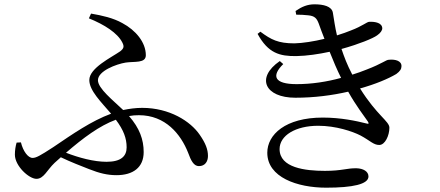

<svg xmlns="http://www.w3.org/2000/svg" viewBox="-20 -817 2040 890"><path d="M567 -134C567 -93 541 -67 474 -67C415 -67 345 -86 286 -109C366 -178 441 -234 517 -262C553 -214 567 -176 567 -134ZM392 -732C464 -703 525 -664 547 -620C556 -602 555 -593 537 -579C497 -551 394 -502 394 -446C394 -397 449 -344 495 -290C403 -256 317 -196 227 -135C164 -94 147 -85 131 -85C110 -85 87 -116 77 -157L57 -156C52 -139 49 -120 49 -100C49 -48 114 12 149 12C183 12 198 -29 233 -62L262 -88C310 -65 355 -48 393 -33C441 -14 478 -5 520 -5C597 -5 646 -41 646 -112C646 -170 627 -223 578 -279C593 -282 608 -283 624 -283C747 -283 818 -195 852 -109C865 -73 878 -47 902 -47C931 -47 944 -69 944 -94C944 -124 933 -153 906 -192C863 -255 766 -317 639 -317C609 -317 580 -313 551 -307C504 -352 434 -407 434 -445C434 -488 519 -520 563 -527C604 -533 656 -523 656 -561C656 -621 609 -677 547 -710C504 -734 454 -745 402 -754Z M1353 -749C1372 -749 1392 -748 1409 -746C1439 -743 1448 -732 1457 -709C1466 -685 1474 -661 1484 -637C1435 -625 1383 -617 1345 -616C1269 -616 1237 -633 1187 -670L1174 -660C1223 -570 1277 -556 1354 -557C1403 -558 1457 -566 1508 -577C1525 -534 1543 -492 1561 -456C1496 -438 1425 -427 1355 -427C1251 -427 1237 -465 1293 -520L1277 -534C1164 -456 1209 -364 1349 -364C1437 -364 1520 -375 1594 -392C1631 -326 1668 -279 1685 -254C1691 -244 1690 -241 1677 -245C1633 -256 1561 -272 1476 -272C1303 -272 1219 -193 1219 -109C1219 5 1358 53 1492 53C1615 53 1688 37 1688 1C1688 -23 1663 -36 1633 -37C1588 -38 1566 -25 1486 -25C1395 -25 1276 -39 1276 -126C1276 -189 1350 -234 1455 -234C1537 -234 1614 -208 1651 -189C1696 -165 1711 -145 1738 -145C1765 -145 1785 -189 1785 -225C1785 -255 1727 -282 1649 -407C1721 -427 1780 -452 1817 -474C1835 -487 1841 -498 1841 -510C1842 -535 1812 -543 1783 -540C1769 -540 1754 -523 1678 -494C1658 -486 1636 -478 1613 -471C1588 -519 1576 -552 1563 -590C1643 -612 1709 -639 1728 -653C1744 -664 1752 -676 1752 -686C1751 -711 1720 -717 1692 -716C1681 -716 1660 -696 1607 -676C1590 -669 1568 -661 1542 -653C1533 -690 1528 -729 1523 -758C1518 -788 1479 -797 1438 -797C1405 -797 1379 -786 1350 -766Z"/></svg>

Font: Noto Serif CJK JP Medium
Style: Regular
Weight: 500
Designer: Ryoko NISHIZUKA 西塚涼子 (kana & ideographs); Frank Grießhammer (Latin, Greek & Cyrillic); Wenlong ZHANG 张文龙 (bopomofo); San
Foundry: Adobe Systems Incorporated
Version: Version 1.000;PS 1;hotconv 16.6.53;makeotf.lib2.5.65590